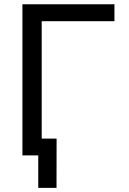

<svg xmlns="http://www.w3.org/2000/svg" viewBox="-20 -748 619 924"><path d="M530.8 -727.5V-646H180.7V0H87.9V-727.5ZM164.1 156.2V0H127.4V-81.1H252.4L252 156.2Z"/></svg>

Font: Inter Variable
Style: Regular
Weight: 400
Designer: Rasmus Andersson
Foundry: rsms
Version: Version 4.001;git-9221beed3